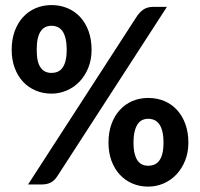

<svg xmlns="http://www.w3.org/2000/svg" viewBox="-20 -709 769 738"><path d="M332 -517.6Q332 -479.5 319.3 -448.2Q306.6 -417 285.4 -395Q264.2 -373 236.3 -361.1Q208.5 -349.1 178.2 -349.1Q145 -349.1 116.9 -361.1Q88.9 -373 68.4 -395Q47.9 -417 36.4 -448.2Q24.9 -479.5 24.9 -517.6Q24.9 -557.1 36.4 -588.9Q47.9 -620.6 68.4 -643.1Q88.9 -665.5 116.9 -677.5Q145 -689.5 178.2 -689.5Q211.4 -689.5 239.7 -677.5Q268.1 -665.5 288.6 -643.1Q309.1 -620.6 320.6 -588.9Q332 -557.1 332 -517.6ZM236.3 -517.6Q236.3 -543.9 231.9 -561.5Q227.5 -579.1 219.7 -589.8Q211.9 -600.6 201.2 -605.2Q190.4 -609.9 178.2 -609.9Q165.5 -609.9 155.3 -605.2Q145 -600.6 137.2 -589.8Q129.4 -579.1 125.2 -561.5Q121.1 -543.9 121.1 -517.6Q121.1 -492.2 125.2 -475.1Q129.4 -458 137.2 -447.8Q145 -437.5 155.3 -433.1Q165.5 -428.7 178.2 -428.7Q190.4 -428.7 201.2 -433.1Q211.9 -437.5 219.7 -447.8Q227.5 -458 231.9 -475.1Q236.3 -492.2 236.3 -517.6ZM704.1 -160.6Q704.1 -122.6 691.4 -91.3Q678.7 -60.1 657.5 -37.8Q636.2 -15.6 608.4 -3.7Q580.6 8.3 549.8 8.3Q516.6 8.3 488.8 -3.7Q460.9 -15.6 440.4 -37.8Q419.9 -60.1 408.4 -91.3Q397 -122.6 397 -160.6Q397 -200.2 408.4 -231.9Q419.9 -263.7 440.4 -286.1Q460.9 -308.6 488.8 -320.6Q516.6 -332.5 549.8 -332.5Q583.5 -332.5 611.8 -320.6Q640.1 -308.6 660.6 -286.1Q681.2 -263.7 692.6 -231.9Q704.1 -200.2 704.1 -160.6ZM608.4 -160.6Q608.4 -186.5 604 -204.1Q599.6 -221.7 591.6 -232.4Q583.5 -243.2 572.8 -247.8Q562 -252.4 549.8 -252.4Q537.6 -252.4 527.3 -247.8Q517.1 -243.2 509.5 -232.4Q502 -221.7 497.6 -204.1Q493.2 -186.5 493.2 -160.6Q493.2 -135.3 497.6 -118.2Q502 -101.1 509.5 -90.8Q517.1 -80.6 527.3 -76.2Q537.6 -71.8 549.8 -71.8Q562 -71.8 572.8 -76.2Q583.5 -80.6 591.6 -90.8Q599.6 -101.1 604 -118.2Q608.4 -135.3 608.4 -160.6ZM202.6 -35.2Q189.9 -14.6 175 -7.3Q160.2 0 140.6 0H87.9L503.4 -642.1Q515.6 -661.6 531 -672.1Q546.4 -682.6 568.4 -682.6H621.6Z"/></svg>

Font: Carlito
Style: Bold
Weight: 700
Designer: Lukasz Dziedzic
Foundry: tyPoland Lukasz Dziedzic
Version: Version 1.104